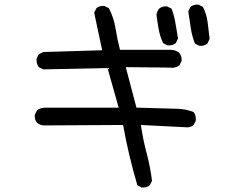

<svg xmlns="http://www.w3.org/2000/svg" viewBox="-20 -788 1040 843"><path d="M602.5 35.2 583 25.4Q563.5 -41 547.9 -106.9Q532.2 -172.9 520.5 -239.3L169.9 -237.3Q154.3 -239.3 142.6 -249Q130.9 -262.7 132.8 -284.2L142.6 -303.7Q158.2 -315.4 179.7 -315.4H501L452.1 -489.3L169.9 -483.4L150.4 -493.2Q138.7 -508.8 140.6 -530.3L150.4 -549.8L169.9 -559.6L428.7 -567.4Q418.9 -613.3 410.2 -653.3Q401.4 -693.4 393.6 -732.4L403.3 -752Q417 -763.7 438.5 -761.7L458 -752Q479.5 -710.9 487.3 -663.1Q495.1 -615.2 506.8 -569.3H727.5Q749 -569.3 765.6 -557.6Q779.3 -542 777.3 -520.5L767.6 -501Q749 -487.3 723.6 -491.2L532.2 -493.2L579.1 -315.4Q715.8 -311.5 756.3 -310.5Q796.9 -309.6 830.1 -295.9Q841.8 -280.3 839.8 -258.8L830.1 -239.3Q814.5 -225.6 791 -229.5L598.6 -239.3Q608.4 -172.9 624 -114.7Q639.6 -56.6 647.5 5.9L637.7 25.4Q624 37.1 602.5 35.2ZM855.5 -586.9 835.9 -596.7Q822.3 -630.9 817.4 -667Q812.5 -703.1 806.6 -738.3L816.4 -757.8Q830.1 -769.5 851.6 -767.6L871.1 -757.8Q886.7 -726.6 891.6 -690.4Q896.5 -654.3 900.4 -617.2L890.6 -596.7Q877 -585 855.5 -586.9ZM715.8 -588.9 696.3 -598.6Q682.6 -627 676.8 -659.2Q670.9 -691.4 667 -722.7Q668.9 -738.3 678.7 -750Q692.4 -761.7 713.9 -759.8L733.4 -750Q745.1 -718.8 750.5 -685.5Q755.9 -652.3 761.7 -619.1L752 -598.6Q737.3 -586.9 715.8 -588.9Z"/></svg>

Font: NaikaiFont
Style: Regular
Weight: 400
Version: Version 1.67